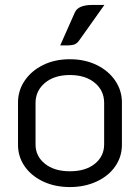

<svg xmlns="http://www.w3.org/2000/svg" viewBox="-20 -749 567 778"><path d="M53 -162V-334Q53 -382 80 -422Q107 -462 154.5 -485.5Q202 -509 263 -509Q324 -509 372 -485.5Q420 -462 447 -422Q474 -382 474 -334V-162Q474 -114 447 -75Q420 -36 371.5 -13.5Q323 9 263 9Q203 9 155 -13.5Q107 -36 80 -75Q53 -114 53 -162ZM402 -164V-332Q402 -382 364 -413.5Q326 -445 263 -445Q200 -445 162 -413Q124 -381 124 -332V-164Q124 -116 162 -85.5Q200 -55 263 -55Q327 -55 364.5 -85.5Q402 -116 402 -164ZM283 -698Q296 -729 354 -729H403L300 -584Q291 -571 277 -567.5Q263 -564 224 -565Z"/></svg>

Font: K2D Light
Style: Regular
Weight: 300
Designer: Katatrad Aksorn Co.,Ltd.
Foundry: Cadson Demak Co.,Ltd.
Version: Version 1.000; ttfautohint (v1.6)